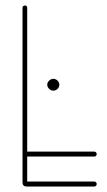

<svg xmlns="http://www.w3.org/2000/svg" viewBox="-20 -679 390 699"><path d="M323 -18Q327 -18 329.5 -15.5Q332 -13 332 -9Q332 -5 329.5 -2.5Q327 0 323 0H77Q62 0 62 -15V-651Q62 -654 64.5 -656.5Q67 -659 71 -659Q75 -659 77 -656.5Q79 -654 79 -651V-18ZM323 -127Q327 -127 329.5 -124.5Q332 -122 332 -118Q332 -114 329.5 -111.5Q327 -109 323 -109H71Q67 -109 64.5 -111.5Q62 -114 62 -118Q62 -122 64.5 -124.5Q67 -127 71 -127ZM174 -349Q166 -349 159 -355.5Q152 -362 152 -371Q152 -379 159 -385.5Q166 -392 174 -392Q183 -392 189.5 -385.5Q196 -379 196 -371Q196 -362 189.5 -355.5Q183 -349 174 -349Z"/></svg>

Font: Libertine-Super Thin
Style: Regular
Weight: 100
Designer: Bastien Sozeau
Foundry: NBR — Bastien Sozeau
Version: Version 2.003;gftools[0.9.33]